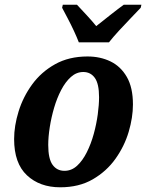

<svg xmlns="http://www.w3.org/2000/svg" viewBox="-20 -786 621 816"><path d="M236 10Q149 10 94.5 -41Q40 -92 40 -195Q40 -251 59 -312.5Q78 -374 116.5 -427Q155 -480 214 -513Q273 -546 352 -546Q406 -546 449.5 -525Q493 -504 519 -459Q545 -414 545 -342Q545 -287 527 -226Q509 -165 471 -111.5Q433 -58 374.5 -24Q316 10 236 10ZM254 -60Q284 -60 307.5 -81.5Q331 -103 349 -139Q367 -175 378.5 -217Q390 -259 395.5 -300Q401 -341 401 -373Q401 -430 383 -455Q365 -480 334 -480Q305 -480 281.5 -459Q258 -438 240 -403.5Q222 -369 210 -328Q198 -287 191.5 -245.5Q185 -204 185 -170Q185 -111 203.5 -85.5Q222 -60 254 -60ZM315 -606Q307 -627 294.5 -654Q282 -681 268 -707.5Q254 -734 244 -753L247 -766H307Q323 -749 348 -722Q373 -695 389 -675Q414 -695 449 -722.5Q484 -750 506 -766H581L578 -753Q560 -734 535.5 -708.5Q511 -683 486.5 -656.5Q462 -630 443 -606Z"/></svg>

Font: Noto Serif SemiCondensed
Style: Bold Italic
Weight: 700
Width: 4
Italic angle: -12°
Designer: Monotype Design Team
Foundry: Monotype Imaging Inc.
Version: Version 2.014